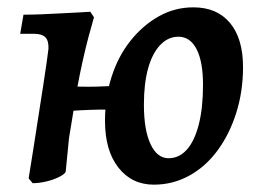

<svg xmlns="http://www.w3.org/2000/svg" viewBox="-20 -491 706 523"><path d="M140 -186 137 -193 154 -257Q198 -254 242.5 -255Q287 -256 328 -260L314 -191Q283 -193 254 -192.5Q225 -192 197 -190.5Q169 -189 140 -186ZM168 -115 159 -24Q158 -18 143 -10Q128 -2 107.5 3Q87 8 69 8L58 -5Q64 -40 70.5 -83Q77 -126 84 -170Q91 -214 97 -253.5Q103 -293 107 -320.5Q111 -348 112 -358Q113 -380 103.5 -389.5Q94 -399 72 -399H35L44 -451Q66 -451 92 -452Q118 -453 144 -454.5Q170 -456 192 -457Q214 -458 226 -459L236 -444Q230 -424 221.5 -392Q213 -360 205 -324Q197 -288 191 -255ZM399 12Q339 12 302.5 -34.5Q266 -81 266 -162Q266 -226 284 -282Q302 -338 335.5 -380Q369 -422 412.5 -446.5Q456 -471 507 -471Q571 -471 606.5 -428.5Q642 -386 642 -308Q642 -242 623.5 -183.5Q605 -125 572.5 -81Q540 -37 495.5 -12.5Q451 12 399 12ZM439 -60Q468 -60 489 -83.5Q510 -107 521.5 -152Q533 -197 533 -260Q533 -323 515.5 -357Q498 -391 466 -391Q438 -391 416.5 -368.5Q395 -346 383.5 -305Q372 -264 372 -206Q372 -137 390 -98.5Q408 -60 439 -60Z"/></svg>

Font: Alegreya SemiBold
Style: Italic
Weight: 600
Italic angle: -7°
Designer: Juan Pablo del Peral
Foundry: Huerta Tipografica
Version: Version 2.009